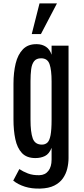

<svg xmlns="http://www.w3.org/2000/svg" viewBox="-20 -1002 494 1134"><path d="M217.8 111.8C251.3 110.8 278.9 104.9 300.5 94C322.2 83.1 339.1 68.9 351.3 51.5C363.5 34.1 372.2 15 377.2 -5.9C382.2 -26.7 384.8 -47.5 384.8 -68.4V-732.4H284.7V-678.7C277.8 -699.9 266.8 -715.5 251.7 -725.6C236.6 -735.7 218.6 -740.9 197.8 -741.2C163.2 -741.9 135.9 -731.9 115.7 -711.2C95.5 -690.5 81.1 -662.4 72.5 -627C63.9 -591.5 59.6 -551.4 59.6 -506.8V-296.9C59.6 -253.3 63.2 -214.2 70.6 -179.7C77.9 -145.2 90.9 -118 109.6 -98.1C128.3 -78.3 154.8 -68.4 189 -68.4C210.1 -68.4 229 -72.4 245.6 -80.6C262.2 -88.7 275.2 -104.8 284.7 -128.9V-59.1C284.7 -31.4 278.4 -9.4 265.9 7.1C253.3 23.5 235.7 32.1 212.9 32.7C187.2 33.4 164.6 29.9 145 22.5C125.5 15 108.6 6.3 94.2 -3.4L58.1 64.9C77.3 80.2 100.3 92.1 127.2 100.6C154.1 109 184.2 112.8 217.8 111.8ZM227.5 -147.9C200.2 -147.9 182.1 -160.2 173.3 -184.8C164.6 -209.4 160.2 -245.9 160.2 -294.4V-522.5C160.2 -549.2 161.5 -572.6 164.1 -592.8C166.7 -613 172.4 -628.8 181.4 -640.4C190.3 -651.9 204.1 -657.7 222.7 -657.7C248 -657.7 264.7 -646.2 272.7 -623C280.7 -599.9 284.7 -566.1 284.7 -521.5V-295.4C284.7 -255.4 282.6 -224.7 278.6 -203.4C274.5 -182 268.2 -167.5 259.8 -159.7C251.3 -151.9 240.6 -147.9 227.5 -147.9ZM167.5 -800.8H221.7L316.4 -981.9H213.4Z"/></svg>

Font: Antonio
Style: Regular
Weight: 400
Designer: Vernon Adams
Foundry: Vernon Adams
Version: Version 1.002